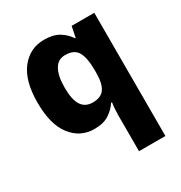

<svg xmlns="http://www.w3.org/2000/svg" viewBox="-184 -692 1006 1065"><g transform="rotate(-30 318.5 -159.5)"><path d="M398 11Q398 -9 399.5 -30Q401 -51 404 -70H398Q377 -37 341 -13.5Q305 10 247 10Q157 10 101 -62Q45 -134 45 -274Q45 -414 102 -486.5Q159 -559 250 -559Q309 -559 345.5 -536.5Q382 -514 404 -480H408L422 -549H567V240H398ZM312 -122Q366 -122 388 -155Q410 -188 410 -254V-276Q410 -349 389 -388Q368 -427 309 -427Q263 -427 240 -386.5Q217 -346 217 -271Q217 -194 240.5 -158Q264 -122 312 -122Z"/></g></svg>

Font: Noto Sans Thai Looped ExtraBold
Style: Regular
Weight: 800
Designer: Sasikarn Vongin, Ben Mitchell
Foundry: The Fontpad Ltd
Version: Version 1.001; ttfautohint (v1.8.4.7-5d5b)